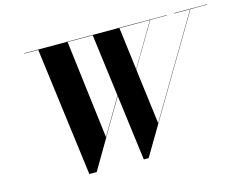

<svg xmlns="http://www.w3.org/2000/svg" viewBox="-102 -916 1401 1093"><g transform="rotate(-15 598.0 -370.0)"><path d="M751.5 -168.5 710 -495 860.5 -748H957.5V-750H117.5V-748H200L298 10H341.5L569 -377.5L619 10H647.5L1097 -748H1195.5V-750H1000.5V-748H1095ZM444 -168 373 -748H521L568.5 -380.5ZM678.5 -748H858.5L710 -497.5Z"/></g></svg>

Font: Bodoni* 96pt
Style: Bold Italic
Weight: 700
Italic angle: -13°
Version: Version 2.3